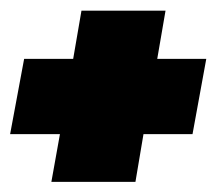

<svg xmlns="http://www.w3.org/2000/svg" viewBox="-20 -426 418 370"><path d="M79 -75.5H241L256.5 -167.5H351L377.5 -312.5H283L299 -405.5H137L121 -312.5H26.5L-0.5 -167.5H95.5Z"/></svg>

Font: Anybody Expanded Black
Style: Italic
Weight: 900
Width: 7
Italic angle: -10°
Version: Version 1.113;gftools[0.9.25]